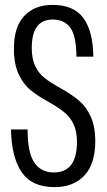

<svg xmlns="http://www.w3.org/2000/svg" viewBox="-20 -757 437 786"><path d="M25 -227H93Q93 -132 120.5 -91.5Q148 -51 200 -51Q295 -51 295 -176Q295 -220 281 -249Q267 -278 243 -297.5Q219 -317 177 -341Q133 -365 104.5 -388.5Q76 -412 56.5 -453Q37 -494 37 -558Q37 -647 79.5 -692Q122 -737 195 -737Q282 -737 321.5 -683Q361 -629 362 -525H293Q292 -611 267.5 -644Q243 -677 196 -677Q110 -677 110 -561Q110 -515 125 -485Q140 -455 164 -436.5Q188 -418 228 -396Q274 -370 303.5 -345Q333 -320 351.5 -279.5Q370 -239 370 -179Q370 -86 325.5 -38.5Q281 9 203 9Q110 9 68.5 -52.5Q27 -114 25 -227Z"/></svg>

Font: Mona Sans Condensed
Style: Regular
Weight: 400
Width: 3
Designer: Deni Anggara
Foundry: GitHub
Version: Version 2.000